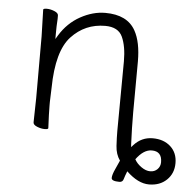

<svg xmlns="http://www.w3.org/2000/svg" viewBox="-50 -530 776 771"><g transform="rotate(5 338.5 -144.5)"><path d="M515 95Q524 112 542.5 125Q561 138 578.5 138Q596 138 607.5 126.5Q619 115 619 98Q619 54 578 54Q545 54 515 95ZM487 146Q479 166 475.5 178.5Q472 191 459 191Q427 191 427 178Q427 165 438.5 140.5Q450 116 454 106Q437 82 435 48.5Q433 15 433 -12L435 -293Q435 -353 418 -390.5Q401 -428 348 -428Q267 -428 212 -369Q157 -310 155 -162Q154 -129 153 -105V-89Q153 -59 156 1Q156 6 141.5 6Q127 6 111 -0.5Q95 -7 95 -17L97 -115V-364L94 -471Q94 -476 108.5 -476Q123 -476 139 -469.5Q155 -463 155 -453V-439Q153 -411 153 -376V-358L162 -373Q194 -425 244 -452.5Q294 -480 344 -480Q433 -480 466 -420Q491 -375 491 -297L490 -92Q490 -29 493 36L494 48L502 39Q533 5 577.5 5Q622 5 649.5 30Q677 55 677 96.5Q677 138 649.5 164.5Q622 191 578 191Q534 191 487 146ZM155 -439Z"/></g></svg>

Font: ToneOZ-Pinyin-WenKai-Light
Style: Light
Weight: 300
Designer: Fontworks Inc.
Foundry: ToneOZ
Version: Version 0.240331